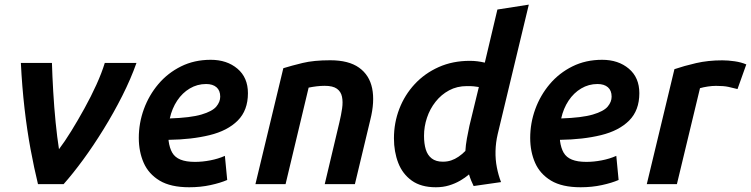

<svg xmlns="http://www.w3.org/2000/svg" viewBox="-20 -796 3246 830"><path d="M144.2 0Q127.5 -68.5 112.1 -151Q96.8 -233.5 86 -327.6Q75.2 -421.8 70.2 -524H204.5Q206.2 -467.8 210.1 -400.1Q214 -332.5 220.5 -267Q227 -201.5 235 -151Q259.5 -183.2 288 -229.4Q316.5 -275.5 345.1 -327.4Q373.8 -379.2 396.9 -430.2Q420 -481.2 433 -524H570Q545.5 -454.8 508.5 -381.5Q471.5 -308.2 428 -237.8Q384.5 -167.2 339.8 -106.1Q295 -45 255 0Z M798 13.5Q718 13.5 670.2 -15.1Q622.5 -43.8 601.2 -92.1Q580 -140.5 580 -199.8Q580 -264 601.9 -324.1Q623.8 -384.2 664.5 -432.4Q705.2 -480.5 762.6 -509Q820 -537.5 891 -537.5Q961 -537.5 1006.4 -499.1Q1051.8 -460.8 1051.8 -393Q1051.8 -319 1007.8 -274.9Q963.8 -230.8 886.1 -211.8Q808.5 -192.8 708.8 -191.5Q708.8 -190.5 708.8 -189.4Q708.8 -188.2 708.8 -187.2Q713 -156 724.6 -135.9Q736.2 -115.8 760.4 -106Q784.5 -96.2 822.8 -96.2Q855.5 -96.2 889.1 -102.8Q922.8 -109.2 952.2 -122.2L962.2 -18Q933 -5.2 890 4.1Q847 13.5 798 13.5ZM714 -284Q804 -287 850.9 -300.9Q897.8 -314.8 914.9 -335.1Q932 -355.5 932 -378Q932 -404.8 915.9 -418.8Q899.8 -432.8 871 -432.8Q832.8 -432.8 800.5 -413.6Q768.2 -394.5 745.9 -360.9Q723.5 -327.2 714 -284Z M1084.2 0 1204.8 -501.2Q1240.5 -512.2 1288.5 -523.9Q1336.5 -535.5 1407.5 -535.5Q1487.5 -535.5 1532.2 -503.5Q1577 -471.5 1588.8 -414Q1600.5 -356.5 1580.8 -278L1514.2 0H1383.8L1447.2 -267.2Q1454.8 -298.8 1458.9 -327.1Q1463 -355.5 1458.4 -377.8Q1453.8 -400 1436.4 -412.5Q1419 -425 1383.5 -425Q1366.8 -425 1349.1 -422.9Q1331.5 -420.8 1314.2 -417.2L1214.5 0Z M1864.2 13.5Q1800.2 13.5 1760.1 -15.2Q1720 -44 1701.5 -92Q1683 -140 1683 -198.2Q1683 -265 1706.2 -325.4Q1729.5 -385.8 1772.8 -432.4Q1816 -479 1876.4 -506Q1936.8 -533 2010.8 -533Q2028.2 -533 2044 -531Q2059.8 -529 2075.8 -525.2L2130.2 -754.8L2266 -776L2131.5 -216.2Q2123 -180 2122.1 -143.1Q2121.2 -106.2 2127.9 -72.2Q2134.5 -38.2 2146 -8.8L2027.5 8.2Q2021.8 -3.2 2016.8 -15.5Q2011.8 -27.8 2007.5 -42Q1990.8 -27.5 1968.9 -14.9Q1947 -2.2 1921 5.6Q1895 13.5 1864.2 13.5ZM1894.2 -97Q1914 -97 1930.5 -102.6Q1947 -108.2 1962.2 -118.6Q1977.5 -129 1991.8 -143.5Q1993.2 -168.8 1998.4 -197.4Q2003.5 -226 2009.2 -251.8L2050 -419.8Q2036.8 -421.8 2027.9 -422.8Q2019 -423.8 1998.2 -423.8Q1955.5 -423.8 1921.4 -405.4Q1887.2 -387 1862.9 -356.1Q1838.5 -325.2 1825.8 -287.1Q1813 -249 1813 -208.8Q1813 -175 1820.6 -150Q1828.2 -125 1846.4 -111Q1864.5 -97 1894.2 -97Z M2490 13.5Q2410 13.5 2362.2 -15.1Q2314.5 -43.8 2293.2 -92.1Q2272 -140.5 2272 -199.8Q2272 -264 2293.9 -324.1Q2315.8 -384.2 2356.5 -432.4Q2397.2 -480.5 2454.6 -509Q2512 -537.5 2583 -537.5Q2653 -537.5 2698.4 -499.1Q2743.8 -460.8 2743.8 -393Q2743.8 -319 2699.8 -274.9Q2655.8 -230.8 2578.1 -211.8Q2500.5 -192.8 2400.8 -191.5Q2400.8 -190.5 2400.8 -189.4Q2400.8 -188.2 2400.8 -187.2Q2405 -156 2416.6 -135.9Q2428.2 -115.8 2452.4 -106Q2476.5 -96.2 2514.8 -96.2Q2547.5 -96.2 2581.1 -102.8Q2614.8 -109.2 2644.2 -122.2L2654.2 -18Q2625 -5.2 2582 4.1Q2539 13.5 2490 13.5ZM2406 -284Q2496 -287 2542.9 -300.9Q2589.8 -314.8 2606.9 -335.1Q2624 -355.5 2624 -378Q2624 -404.8 2607.9 -418.8Q2591.8 -432.8 2563 -432.8Q2524.8 -432.8 2492.5 -413.6Q2460.2 -394.5 2437.9 -360.9Q2415.5 -327.2 2406 -284Z M2776 0 2895.5 -497Q2937.2 -511.2 2989.1 -523.2Q3041 -535.2 3102.8 -535.2Q3127.2 -535.2 3155.8 -531.1Q3184.2 -527 3206.2 -517.5L3168.2 -411Q3148.2 -416.2 3128.6 -420.5Q3109 -424.8 3075 -424.8Q3058.2 -424.8 3039.2 -421.9Q3020.2 -419 3006 -414.8L2906.2 0Z"/></svg>

Font: Ubuntu Sans
Style: Italic
Weight: 400
Italic angle: -13.5°
Designer: Dalton Maag Ltd
Foundry: Dalton Maag Ltd
Version: Version 1.006